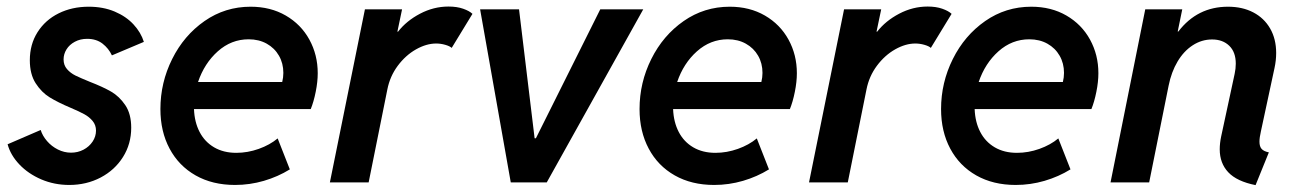

<svg xmlns="http://www.w3.org/2000/svg" viewBox="-20 -549 3910 578"><path d="M2.9 -114.7 102.5 -157.7Q107.9 -140.1 121.6 -124.3Q135.3 -108.4 154.3 -98.9Q173.3 -89.4 193.8 -89.4Q214.4 -89.4 231.4 -98.4Q248.5 -107.4 258.8 -122.8Q269 -138.2 269 -155.8Q269 -172.4 259 -184.6Q249 -196.8 233.9 -205.1Q218.8 -213.4 192.4 -224.6Q154.3 -240.7 129.6 -255.9Q105 -271 87.4 -298.3Q69.8 -325.7 69.8 -367.7Q69.8 -415.5 93 -452.1Q116.2 -488.8 156.5 -508.8Q196.8 -528.8 247.1 -528.8Q290.5 -528.8 325.2 -514.2Q359.9 -499.5 382.1 -475.3Q404.3 -451.2 413.1 -422.9L316.9 -382.3Q307.1 -403.3 288.6 -417.7Q270 -432.1 242.2 -432.1Q221.7 -432.1 205.3 -423.3Q189 -414.6 180.2 -400.4Q171.4 -386.2 171.4 -370.1Q171.4 -353 181.6 -341.1Q191.9 -329.1 207.3 -321.5Q222.7 -314 250.5 -302.7Q289.6 -287.6 314.5 -273.2Q339.4 -258.8 357.2 -232.4Q375 -206.1 375 -164.6Q375 -115.7 350.3 -76.4Q325.7 -37.1 283 -14.6Q240.2 7.8 188.5 7.8Q143.6 7.8 104.2 -9Q64.9 -25.9 38.3 -54Q11.7 -82 2.9 -114.7Z M462.9 -220.7Q462.9 -300.3 498.3 -371.3Q533.7 -442.4 595.7 -485.6Q657.7 -528.8 734.4 -528.8Q794.4 -528.8 840.3 -502.2Q886.2 -475.6 911.4 -429.7Q936.5 -383.8 936.5 -328.6Q936.5 -302.7 930.4 -272.5Q924.3 -242.2 915.5 -220.7H564Q565.4 -181.6 580.8 -151.9Q596.2 -122.1 624.5 -105.5Q652.8 -88.9 691.4 -88.9Q725.6 -88.9 759 -100.8Q792.5 -112.8 815.9 -132.3L852.5 -39.1Q816.9 -17.1 774.4 -4.6Q731.9 7.8 687.5 7.8Q619.6 7.8 568.8 -21Q518.1 -49.8 490.5 -101.6Q462.9 -153.3 462.9 -220.7ZM829.6 -302.2Q833 -315.9 833 -329.6Q833 -358.4 819.8 -381.3Q806.6 -404.3 783 -417.5Q759.3 -430.7 728.5 -430.7Q676.3 -430.7 635.7 -394.5Q595.2 -358.4 576.2 -302.2Z M1078.6 -521H1190.4L1176.3 -453.6H1178.2Q1203.6 -486.3 1244.6 -507.8Q1285.6 -529.3 1330.1 -529.3Q1355.5 -529.3 1374.3 -522.7Q1393.1 -516.1 1402.3 -507.3L1339.8 -404.8Q1334 -410.2 1320.3 -414.1Q1306.6 -418 1293 -418Q1263.7 -418 1232.4 -400.4Q1201.2 -382.8 1177.5 -351.1Q1153.8 -319.3 1146 -279.3L1089.8 0H973.1Z M1425.3 -521H1542.5L1589.4 -132.8H1593.3L1787.1 -521H1916.5L1626 0H1517.6Z M1905.3 -220.7Q1905.3 -300.3 1940.7 -371.3Q1976.1 -442.4 2038.1 -485.6Q2100.1 -528.8 2176.8 -528.8Q2236.8 -528.8 2282.7 -502.2Q2328.6 -475.6 2353.8 -429.7Q2378.9 -383.8 2378.9 -328.6Q2378.9 -302.7 2372.8 -272.5Q2366.7 -242.2 2357.9 -220.7H2006.3Q2007.8 -181.6 2023.2 -151.9Q2038.6 -122.1 2066.9 -105.5Q2095.2 -88.9 2133.8 -88.9Q2168 -88.9 2201.4 -100.8Q2234.9 -112.8 2258.3 -132.3L2294.9 -39.1Q2259.3 -17.1 2216.8 -4.6Q2174.3 7.8 2129.9 7.8Q2062 7.8 2011.2 -21Q1960.4 -49.8 1932.9 -101.6Q1905.3 -153.3 1905.3 -220.7ZM2272 -302.2Q2275.4 -315.9 2275.4 -329.6Q2275.4 -358.4 2262.2 -381.3Q2249 -404.3 2225.3 -417.5Q2201.7 -430.7 2170.9 -430.7Q2118.7 -430.7 2078.1 -394.5Q2037.6 -358.4 2018.6 -302.2Z M2521 -521H2632.8L2618.7 -453.6H2620.6Q2646 -486.3 2687 -507.8Q2728 -529.3 2772.5 -529.3Q2797.9 -529.3 2816.7 -522.7Q2835.4 -516.1 2844.7 -507.3L2782.2 -404.8Q2776.4 -410.2 2762.7 -414.1Q2749 -418 2735.4 -418Q2706.1 -418 2674.8 -400.4Q2643.6 -382.8 2619.9 -351.1Q2596.2 -319.3 2588.4 -279.3L2532.2 0H2415.5Z M2813 -220.7Q2813 -300.3 2848.4 -371.3Q2883.8 -442.4 2945.8 -485.6Q3007.8 -528.8 3084.5 -528.8Q3144.5 -528.8 3190.4 -502.2Q3236.3 -475.6 3261.5 -429.7Q3286.6 -383.8 3286.6 -328.6Q3286.6 -302.7 3280.5 -272.5Q3274.4 -242.2 3265.6 -220.7H2914.1Q2915.5 -181.6 2930.9 -151.9Q2946.3 -122.1 2974.6 -105.5Q3002.9 -88.9 3041.5 -88.9Q3075.7 -88.9 3109.1 -100.8Q3142.6 -112.8 3166 -132.3L3202.6 -39.1Q3167 -17.1 3124.5 -4.6Q3082 7.8 3037.6 7.8Q2969.7 7.8 2918.9 -21Q2868.2 -49.8 2840.6 -101.6Q2813 -153.3 2813 -220.7ZM3179.7 -302.2Q3183.1 -315.9 3183.1 -329.6Q3183.1 -358.4 3169.9 -381.3Q3156.7 -404.3 3133.1 -417.5Q3109.4 -430.7 3078.6 -430.7Q3026.4 -430.7 2985.8 -394.5Q2945.3 -358.4 2926.3 -302.2Z M3651.9 -99.6Q3651.9 -117.7 3656.2 -138.2L3696.8 -326.7Q3700.2 -342.3 3700.2 -357.4Q3700.2 -392.1 3680.7 -411.1Q3661.1 -430.2 3628.9 -430.2Q3597.7 -430.2 3570.8 -412.8Q3543.9 -395.5 3525.1 -364Q3506.3 -332.5 3498 -291L3439.5 0H3323.2L3427.7 -521H3539.1L3525.4 -454.1H3527.3Q3584.5 -528.8 3676.8 -528.8Q3720.2 -528.8 3752.9 -511.7Q3785.6 -494.6 3803.7 -463.1Q3821.8 -431.6 3821.8 -389.6Q3821.8 -367.2 3816.9 -344.7L3775.9 -153.8Q3771.5 -134.8 3771.5 -122.6Q3771.5 -107.9 3778.1 -100.6Q3784.7 -93.3 3799.8 -90.3L3759.8 8.3Q3703.6 -2.9 3677.7 -30.3Q3651.9 -57.6 3651.9 -99.6Z"/></svg>

Font: Reddit Sans Vanilla SemiBold
Style: Italic
Weight: 600
Italic angle: -11.25°
Designer: Stephen Hutchings
Version: Version 1.013